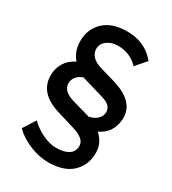

<svg xmlns="http://www.w3.org/2000/svg" viewBox="-202 -819 953 1061"><g transform="rotate(30 274.5 -288.5)"><path d="M274 134Q216 134 155.5 109Q95 84 55 44L105 -35Q141 0 186.5 21.5Q232 43 273 43Q323 43 351.5 24.5Q380 6 380 -29Q380 -55 358.5 -72Q337 -89 303 -99L185 -135Q47 -177 47 -290Q47 -334 69 -370Q91 -406 133 -426Q116 -445 105 -472.5Q94 -500 94 -536Q94 -612 145.5 -661.5Q197 -711 295 -711Q409 -711 476 -628L419 -562Q366 -617 290 -617Q248 -617 220 -596Q192 -575 192 -541Q192 -516 211.5 -495Q231 -474 273 -462L366 -435Q519 -390 513 -278Q510 -231 488 -199Q466 -167 428 -150Q450 -131 464 -104Q478 -77 478 -41Q478 35 426.5 84.5Q375 134 274 134ZM330 -200Q337 -198 344 -196Q380 -205 397.5 -224Q415 -243 415 -266Q415 -289 399.5 -304Q384 -319 349 -329L220 -367Q216 -368 212 -370Q185 -362 169.5 -343.5Q154 -325 154 -300Q154 -276 173 -257.5Q192 -239 235 -227Z"/></g></svg>

Font: Readex Pro
Style: Regular
Weight: 400
Designer: Bonnie Shaver-Troup, Thomas Jockin
Foundry: Lexend
Version: Version 1.204; ttfautohint (v1.8.4.7-5d5b)